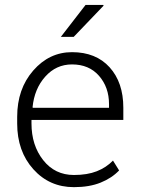

<svg xmlns="http://www.w3.org/2000/svg" viewBox="-20 -750 578 780"><path d="M49.8 0ZM280.3 10.3Q180.7 10.3 115.2 -62.7Q49.8 -135.7 49.8 -248.5V-275.4Q49.8 -388.7 115 -463.4Q180.2 -538.1 272.5 -538.1Q369.6 -538.1 425.3 -476.6Q481 -415 481 -312.5V-262.7H107.9V-248.5Q107.9 -159.7 155.5 -99.4Q203.1 -39.1 280.3 -39.1Q334.5 -39.1 373 -54.2Q411.6 -69.3 439 -97.7L463.9 -57.6Q434.1 -26.4 388.7 -8.1Q343.3 10.3 280.3 10.3ZM272.5 -488.3Q208 -488.3 163.8 -438.7Q119.6 -389.2 112.3 -314.5L113.3 -312H422.9V-326.7Q422.9 -395.5 382.3 -441.9Q341.8 -488.3 272.5 -488.3ZM327.6 -730H399.4L400.9 -727.1L279.3 -600.1H227.1Z"/></svg>

Font: TypoPRO Roboto Slab
Style: Light
Weight: 300
Designer: Google
Version: Version 1.100263; 2013; ttfautohint (v0.94.20-1c74) -l 8 -r 